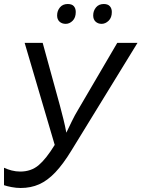

<svg xmlns="http://www.w3.org/2000/svg" viewBox="-20 -928 706 958"><path d="M83 10Q61 10 37.5 5.5Q14 1 0 -4V-91Q17 -83 38 -77.5Q59 -72 81 -72Q135 -72 172.5 -103.5Q210 -135 253 -205L103 -714H193L279 -401Q288 -367 296.5 -333Q305 -299 311 -266Q325 -295 339 -324Q353 -353 370 -381L565 -714H666L337 -178Q295 -109 256 -68Q217 -27 175.5 -8.5Q134 10 83 10ZM487 -809Q469 -809 457 -820Q445 -831 445 -851Q445 -874 459 -891Q473 -908 498 -908Q518 -908 528 -897Q538 -886 538 -868Q538 -840 522 -824.5Q506 -809 487 -809ZM308 -809Q289 -809 277 -820Q265 -831 265 -851Q265 -874 279 -891Q293 -908 318 -908Q339 -908 348.5 -897Q358 -886 358 -868Q358 -840 342.5 -824.5Q327 -809 308 -809Z"/></svg>

Font: Noto IKEA Latin
Style: Italic
Weight: 400
Italic angle: -12°
Designer: Monotype Design Team
Foundry: Monotype Imaging Inc.
Version: Version 1.0